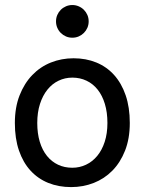

<svg xmlns="http://www.w3.org/2000/svg" viewBox="-20 -743 597 775"><path d="M130.4 -246.6Q130.4 -204.1 140.6 -170.4Q150.9 -136.7 169.7 -113.5Q188.5 -90.3 214.4 -78.1Q240.2 -65.9 272 -65.9Q301.3 -65.9 327.1 -78.1Q353 -90.3 372.3 -113.5Q391.6 -136.7 402.6 -170.4Q413.6 -204.1 413.6 -246.6Q413.6 -289.6 403.3 -323.5Q393.1 -357.4 374.3 -381.1Q355.5 -404.8 329.3 -417.2Q303.2 -429.7 272 -429.7Q242.2 -429.7 216.3 -417.2Q190.4 -404.8 171.4 -381.1Q152.3 -357.4 141.4 -323.5Q130.4 -289.6 130.4 -246.6ZM40 -246.6Q40 -309.6 59.1 -358.2Q78.1 -406.7 110.4 -440.2Q142.6 -473.6 185.5 -490.7Q228.5 -507.8 276.9 -507.8Q327.1 -507.8 368.9 -490.7Q410.6 -473.6 440.7 -440.2Q470.7 -406.7 487.3 -358.2Q503.9 -309.6 503.9 -246.6Q503.9 -183.6 484.9 -135.3Q465.8 -86.9 433.6 -54.2Q401.4 -21.5 358.4 -4.6Q315.4 12.2 267.1 12.2Q216.8 12.2 175 -4.6Q133.3 -21.5 103.3 -54.2Q73.2 -86.9 56.6 -135.3Q40 -183.6 40 -246.6ZM206.1 -656.7Q206.1 -670.4 211.2 -682.4Q216.3 -694.3 225.3 -703.4Q234.4 -712.4 246.3 -717.5Q258.3 -722.7 272 -722.7Q285.6 -722.7 297.6 -717.5Q309.6 -712.4 318.6 -703.4Q327.6 -694.3 332.8 -682.4Q337.9 -670.4 337.9 -656.7Q337.9 -643.1 332.8 -631.1Q327.6 -619.1 318.6 -610.1Q309.6 -601.1 297.6 -595.9Q285.6 -590.8 272 -590.8Q258.3 -590.8 246.3 -595.9Q234.4 -601.1 225.3 -610.1Q216.3 -619.1 211.2 -631.1Q206.1 -643.1 206.1 -656.7Z"/></svg>

Font: Andika Phon
Style: Regular
Weight: 400
Designer: Victor Gaultney, Annie Olsen, Julie Remington, Don Collingsworth, Eric Hays, Becca Hirsbrunner
Foundry: SIL International
Version: Version 5.000